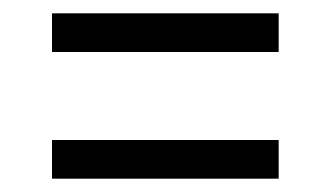

<svg xmlns="http://www.w3.org/2000/svg" viewBox="-20 -501 465 288"><path d="M58 -423H398V-481H58ZM58 -233H398V-291H58Z"/></svg>

Font: Noto Serif ExtraCondensed
Style: Italic
Weight: 400
Width: 2
Italic angle: -12°
Designer: Monotype Design Team
Foundry: Monotype Imaging Inc.
Version: Version 2.014